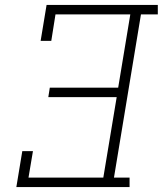

<svg xmlns="http://www.w3.org/2000/svg" viewBox="-20 -755 657 775"><path d="M46 0 70 -145H113L95 -38H397L451 -363H175L181 -401H457L506 -697H204L187 -590H144L168 -735H617V-697H549L440 -38H503V0Z"/></svg>

Font: Iosevka Curly Slab XLtExObl
Style: Regular
Weight: 200
Width: 7
Italic angle: -9°
Monospace: yes
Designer: Belleve Invis
Foundry: Belleve Invis
Version: Version 11.0.0; ttfautohint (v1.8.3)